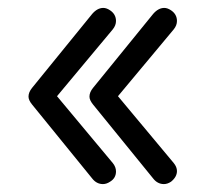

<svg xmlns="http://www.w3.org/2000/svg" viewBox="-20 -510 519 485"><path d="M240 -45Q224 -45 213 -59L61 -246Q52 -257 52 -266Q52 -277 61 -288L213 -475Q226 -490 241 -490Q249 -490 258 -484Q273 -474 273 -457Q273 -446 265 -436L124 -267L265 -98Q273 -88 273 -77Q273 -60 258 -51Q249 -45 240 -45ZM394 -45Q378 -45 367 -59L215 -246Q211 -251 208.5 -256Q206 -261 206 -266Q206 -277 215 -288L367 -475Q380 -490 395 -490Q403 -490 412 -484Q427 -474 427 -457Q427 -446 419 -436L278 -267L419 -98Q427 -88 427 -78Q427 -63 412 -51Q403 -45 394 -45Z"/></svg>

Font: Kodchasan
Style: Regular
Weight: 400
Version: Version 1.000; ttfautohint (v1.6)